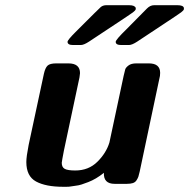

<svg xmlns="http://www.w3.org/2000/svg" viewBox="-20 -699 719 730"><path d="M80.1 -83Q80.1 -103 88.9 -147.9L147 -418.9Q151.9 -440.9 160.9 -449.5Q169.9 -458 193.8 -458H240.2Q284.2 -458 284.2 -420.9Q284.2 -417 282.2 -404.8L223.1 -127Q215.3 -86.9 214.8 -80.1Q214.8 -63 226.3 -56.9Q237.8 -50.8 266.1 -50.8Q316.9 -50.8 350.3 -84Q383.8 -117.2 396 -157.2L450.2 -411.1Q454.1 -428.2 456.1 -435.1Q458 -441.9 468.5 -450Q479 -458 498 -458H545.9Q588.9 -458 588.9 -421.9Q588.9 -409.7 585.9 -399.9L511.2 -46.9Q508.3 -33.7 506.1 -27.3Q503.9 -21 499 -13.4Q494.1 -5.9 485.1 -2.9Q476.1 0 461.9 0H416Q373 0 375 -42Q359.9 -29.8 345 -21Q330.1 -12.2 315.4 -6.6Q300.8 -1 290.3 2.4Q279.8 5.9 266.8 7.3Q253.9 8.8 248.5 10Q243.2 11.2 231.9 11.2H220.2Q154.3 11.2 117.2 -8.8Q80.1 -28.8 80.1 -83ZM236.8 -540Q236.8 -546.9 267.1 -577.1Q361.3 -671.4 362.8 -671.9Q370.6 -678.7 382.8 -679.2H471.2Q492.2 -679.2 496.1 -668.9V-664.1Q495.1 -659.2 485.6 -652.1Q476.1 -645 417 -606Q360.8 -568.8 318.8 -541Q298.8 -527.8 287.1 -527.8H257.8Q236.8 -527.8 236.8 -540ZM419.9 -540Q419.9 -547.9 460.9 -587.9Q502.9 -629.9 539.1 -667Q551.3 -679.2 565.9 -679.2H654.8Q676.8 -679.2 679.2 -668.9V-664.1Q678.2 -659.2 668.7 -652.1Q659.2 -645 600.1 -606Q543.9 -568.8 502 -541Q481.9 -527.8 470.2 -527.8H440.9Q419.9 -527.8 419.9 -540Z"/></svg>

Font: CMU Sans Serif
Style: BoldOblique
Weight: 700
Italic angle: -12°
Version: Version 0.7.0